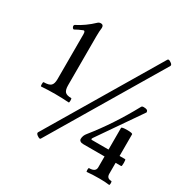

<svg xmlns="http://www.w3.org/2000/svg" viewBox="-163 -839 964 991"><g transform="rotate(30 319.0 -343.5)"><path d="M193.8 -17.1Q189.9 -10.3 174.8 -21Q169.4 -24.4 166.7 -28.3Q164.1 -32.2 164.3 -34.4Q164.6 -36.6 165 -38.1L556.2 -696.8Q561 -704.6 576.2 -693.8Q589.4 -685.5 585.9 -676.8ZM61 -251Q57.6 -251 57.6 -263.9Q57.6 -276.9 61 -276.9Q92.3 -276.9 103.8 -287.8Q115.2 -298.8 115.2 -326.2V-594.2Q115.2 -616.2 103 -610.8Q81.1 -602.1 61 -590.8Q56.6 -588.9 52.7 -593.8Q48.8 -598.6 48.3 -604.2Q47.9 -609.9 51.8 -612.8Q103.5 -638.7 147.9 -681.2Q154.8 -688 166 -688Q181.2 -688 181.2 -669.9Q178.2 -647.5 178.2 -619.1V-326.2Q178.2 -298.8 188.2 -287.8Q198.2 -276.9 225.1 -276.9Q228.5 -276.9 228.5 -263.9Q228.5 -251 225.1 -251Q184.6 -253.9 143.1 -253.9Q101.6 -253.9 61 -251ZM397.9 -102.1Q386.2 -102.1 379.6 -106.9Q373 -111.8 373 -119.1Q373 -139.6 388.2 -157.2Q481.9 -273.9 560.1 -418Q562.5 -423.8 573.2 -423.8Q586.9 -423.8 593 -420.2Q599.1 -416.5 599.1 -407.2L424.8 -154.8Q417 -143.1 426.8 -143.1H524.9V-272Q524.9 -278.8 558.1 -278.8Q590.8 -278.8 590.8 -272V-143.1H624Q627.9 -143.1 627.9 -122.6Q627.9 -102.1 624 -102.1H590.8V-37.1Q590.8 -9.8 618.2 -9.8Q622.1 -9.8 622.1 1.7Q622.1 13.2 618.2 13.2Q593.3 9.8 561 9.8Q514.2 9.8 485.8 13.2Q482.4 13.2 482.4 1.7Q482.4 -9.8 485.8 -9.8Q524.9 -9.8 524.9 -37.1V-102.1Z"/></g></svg>

Font: Junicode SmCond
Style: Regular
Weight: 400
Width: 4
Designer: Peter S. Baker
Version: Version 2.206